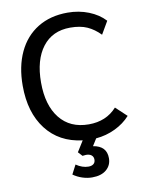

<svg xmlns="http://www.w3.org/2000/svg" viewBox="-99 -781 830 1072"><g transform="rotate(-10 316.0 -245.0)"><path d="M395 9 370 49Q446 61 446 130Q446 170 417 195Q388 220 336 220Q309 220 281 211Q253 202 229 185L256 133Q291 157 326 157Q344 157 354.5 148.5Q365 140 365 124Q365 108 354 99Q343 90 323 90Q317 90 303 92L281 68L319 7Q188 -9 115 -104Q42 -199 42 -351Q42 -460 80 -541Q118 -622 189.5 -666Q261 -710 359 -710Q423 -710 478.5 -688Q534 -666 570 -627L528 -555Q494 -590 455 -607.5Q416 -625 359 -625Q258 -625 202 -552Q146 -479 146 -351Q146 -222 204.5 -148.5Q263 -75 369 -75Q468 -75 528 -142L590 -84Q555 -45 504 -20.5Q453 4 395 9Z"/></g></svg>

Font: Niramit Medium
Style: Regular
Weight: 500
Designer: Katatrad Aksorn Co.,Ltd.
Foundry: Cadson Demak Co.,Ltd.
Version: Version 1.000; ttfautohint (v1.6)